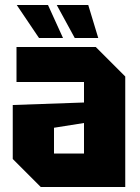

<svg xmlns="http://www.w3.org/2000/svg" viewBox="-20 -748 562 768"><path d="M31 -112V-328L316 -338V-420H46V-560H363L481 -442V0H143ZM196 -237V-134H316V-256ZM333 -728 373 -596H279L207 -728ZM172 -728 232 -596H136L47 -728Z"/></svg>

Font: Tektur SemiCondensed
Style: Bold
Weight: 700
Width: 4
Designer: Adam Jagosz
Foundry: Adam Jagosz
Version: Version 1.005;gftools[0.9.30]